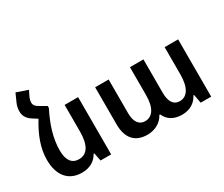

<svg xmlns="http://www.w3.org/2000/svg" viewBox="-124 -1098 1686 1443"><g transform="rotate(-30 718.5 -376.5)"><path d="M262 -553 212 -582C178 -600 167 -616 167 -638C167 -653 172 -670 180 -687L201 -729L103 -763L73 -696C62 -672 57 -649 57 -623C57 -584 76 -554 115 -530L154 -505C90 -401 54 -304 54 -205C54 -69 121 10 236 10C308 10 355 -22 381 -70H387L401 0H493V-497H376V-266C376 -145 336 -89 267 -89C207 -89 173 -131 173 -218C173 -323 207 -428 262 -536Z M805 9C874 9 930 -26 955 -76H962C985 -23 1033 9 1105 9C1180 9 1226 -28 1250 -75H1256L1270 0H1361V-497H1244V-261C1244 -149 1207 -88 1140 -88C1092 -88 1060 -125 1060 -206V-497H943V-257C943 -145 905 -88 839 -88C791 -88 758 -126 758 -204V-497H641V-175C641 -52 701 9 805 9Z"/></g></svg>

Font: Noto Sans Armenian SemiCondensed SemiBold
Style: Regular
Weight: 600
Width: 4
Designer: Monotype Design Team
Foundry: Monotype Imaging Inc.
Version: Version 2.008